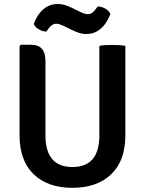

<svg xmlns="http://www.w3.org/2000/svg" viewBox="-20 -908 710 942"><path d="M595 -244.5Q595 -119.5 525.5 -53Q456 13.5 335 13.5Q214.5 13.5 145.2 -53Q76 -119.5 76 -244.5V-681.5L82.5 -688.5H130Q167.5 -688.5 185.2 -669Q203 -649.5 203 -607.5V-244Q203 -88.5 335.5 -88.5Q467.5 -88.5 467.5 -244V-683Q482.5 -686 499.2 -686.8Q516 -687.5 529.5 -687.5Q542.5 -687.5 561.2 -686.8Q580 -686 595 -683ZM288.5 -782.5Q280.5 -786 272.5 -788.8Q264.5 -791.5 256 -791.5Q235 -791.5 217.5 -767L207.5 -753Q189 -753.5 170.5 -764Q152 -774.5 145.5 -790.5L153 -808Q169.5 -845 197.8 -866.8Q226 -888.5 264.5 -888.5Q281.5 -888.5 297.5 -883.5Q313.5 -878.5 326.5 -872.5L377 -848Q385.5 -844 394.2 -841.2Q403 -838.5 411 -838.5Q432 -838.5 449.5 -863L459.5 -876.5Q478 -876 496.5 -865.8Q515 -855.5 521.5 -839L514 -822Q497.5 -785 469 -763Q440.5 -741 402.5 -741Q385.5 -741 369.2 -746.2Q353 -751.5 340.5 -757.5Z"/></svg>

Font: Signika Negative SemiBold
Style: Regular
Weight: 600
Designer: Anna Giedryś
Foundry: Anna Giedryś
Version: Version 2.000; ttfautohint (v1.8.3) -l 8 -r 50 -G 200 -x 9 -